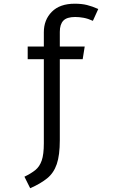

<svg xmlns="http://www.w3.org/2000/svg" viewBox="-20 -788 655 1024"><path d="M378.5 -768.2Q415.9 -768.2 443.8 -761.3Q471.8 -754.4 504.1 -740L475.4 -676.9Q449.7 -688.7 425.9 -693.1Q402.1 -697.4 381 -697.4Q336.4 -697.4 317.7 -677.7Q299 -657.9 299 -617.9V-540H431.8L421 -472.3H299V-40.5Q299 40 282.8 87.2Q266.7 134.4 231.8 162.8Q196.9 191.3 141 215.9L110.3 154.4Q145.6 137.4 168.5 119Q191.3 100.5 202.6 67.9Q213.8 35.4 213.8 -23.6V-472.3H127.7V-540H213.8V-615.9Q213.8 -682.1 256.4 -725.1Q299 -768.2 378.5 -768.2Z"/></svg>

Font: FiraCode Nerd Font Mono
Style: Regular
Weight: 400
Monospace: yes
Designer: Carrois Corporate, Edenspiekermann AG, Nikita Prokopov
Foundry: Carrois Corporate, Edenspiekermann AG, Nikita Prokopov
Version: Version 6.002;Nerd Fonts 3.4.0